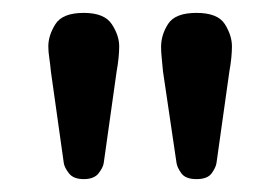

<svg xmlns="http://www.w3.org/2000/svg" viewBox="-20 -695 434 298"><path d="M285 -417Q268 -417 261.5 -426Q255 -435 254 -442L233 -584Q232 -595 231 -605Q230 -615 230 -622Q230 -641 241 -658Q252 -675 285 -675Q318 -675 329 -657.5Q340 -640 340 -623Q340 -615 339 -605Q338 -595 336 -584L316 -442Q315 -435 308.5 -426Q302 -417 285 -417ZM110 -417Q94 -417 87 -426Q80 -435 79 -442L59 -584Q58 -595 56.5 -605Q55 -615 55 -623Q55 -640 66 -657.5Q77 -675 110 -675Q142 -675 153.5 -657.5Q165 -640 165 -623Q165 -615 164 -605Q163 -595 161 -584L141 -442Q140 -435 133 -426Q126 -417 110 -417Z"/></svg>

Font: Frank Ruhl Libre ExtraBold
Style: Regular
Weight: 800
Designer: Yanek Iontef
Foundry: Fontef
Version: Version 6.003;gftools[0.9.30]